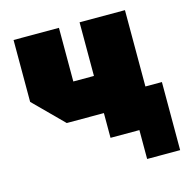

<svg xmlns="http://www.w3.org/2000/svg" viewBox="-104 -659 877 899"><g transform="rotate(-15 335.0 -210.0)"><path d="M580 -560V-190H660V140H500V0H360V-120H180L40 -260V-560H260V-300H360V-560Z"/></g></svg>

Font: Tektur Black
Style: Regular
Weight: 900
Designer: Adam Jagosz
Foundry: Adam Jagosz
Version: Version 1.005;gftools[0.9.30]